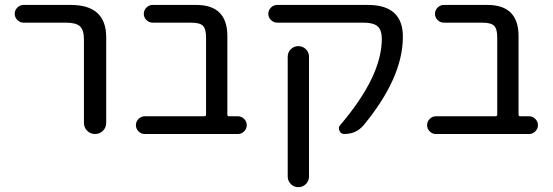

<svg xmlns="http://www.w3.org/2000/svg" viewBox="-20 -567 2257 783"><path d="M76.2 -474.6Q61.5 -474.6 50.8 -485.4Q40 -496.1 40 -510.7Q40 -525.4 50.8 -536.1Q61.5 -546.9 76.2 -546.9H268.6Q412.1 -546.9 413.1 -417V-66.4Q413.1 -46.9 399.9 -33.7Q386.7 -20.5 367.7 -20.5Q348.6 -20.5 335.4 -33.7Q322.3 -46.9 322.3 -66.4V-407.2Q322.3 -444.3 306.2 -459.5Q290 -474.6 250 -474.6Z M820.3 -414.1Q820.3 -449.2 807.6 -461.9Q794.9 -474.6 758.8 -474.6H602.5Q587.9 -474.6 577.1 -485.4Q566.4 -496.1 566.4 -510.7Q566.4 -525.4 577.1 -536.1Q587.9 -546.9 602.5 -546.9H780.3Q907.2 -546.9 907.2 -419.9V-99.6Q907.2 -92.8 914.1 -92.8H950.2Q964.8 -92.8 975.6 -82Q986.3 -71.3 986.3 -56.6Q986.3 -42 975.6 -31.2Q964.8 -20.5 950.2 -20.5H570.3Q555.7 -20.5 544.9 -31.2Q534.2 -42 534.2 -56.6Q534.2 -71.3 544.9 -82Q555.7 -92.8 570.3 -92.8H812.5Q820.3 -92.8 820.3 -99.6Z M1480.5 -546.9Q1623 -546.9 1623 -417Q1623 -251 1463.9 -57.6Q1433.6 -20.5 1383.8 -20.5Q1370.1 -20.5 1364.3 -33.7Q1358.4 -46.9 1367.2 -56.6Q1537.1 -255.9 1537.1 -408.2Q1537.1 -444.3 1520 -459.5Q1502.9 -474.6 1462.9 -474.6H1110.4Q1095.7 -474.6 1085 -485.4Q1074.2 -496.1 1074.2 -510.7Q1074.2 -525.4 1085 -536.1Q1095.7 -546.9 1110.4 -546.9ZM1153.3 152.3V-335.9Q1153.3 -353.5 1166 -366.2Q1178.7 -378.9 1196.8 -378.9Q1214.8 -378.9 1227.5 -366.2Q1240.2 -353.5 1240.2 -335.9V152.3Q1240.2 170.9 1227.5 183.6Q1214.8 196.3 1196.8 196.3Q1178.7 196.3 1166 183.6Q1153.3 170.9 1153.3 152.3Z M2007.8 -414.1Q2007.8 -449.2 1995.1 -461.9Q1982.4 -474.6 1946.3 -474.6H1790Q1775.4 -474.6 1764.6 -485.4Q1753.9 -496.1 1753.9 -510.7Q1753.9 -525.4 1764.6 -536.1Q1775.4 -546.9 1790 -546.9H1967.8Q2094.7 -546.9 2094.7 -419.9V-99.6Q2094.7 -92.8 2101.6 -92.8H2137.7Q2152.3 -92.8 2163.1 -82Q2173.8 -71.3 2173.8 -56.6Q2173.8 -42 2163.1 -31.2Q2152.3 -20.5 2137.7 -20.5H1757.8Q1743.2 -20.5 1732.4 -31.2Q1721.7 -42 1721.7 -56.6Q1721.7 -71.3 1732.4 -82Q1743.2 -92.8 1757.8 -92.8H2000Q2007.8 -92.8 2007.8 -99.6Z"/></svg>

Font: Gen Jyuu Gothic Regular
Style: Regular
Weight: 400
Designer: [Source Han Sans]
Ryoko NISHIZUKA  (kana & ideographs); Paul D. Hunt (Latin, Greek & Cyrillic); Wenlong ZHANG  (bopomofo
Version: Version 1.002.20150607